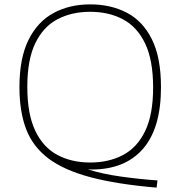

<svg xmlns="http://www.w3.org/2000/svg" viewBox="-20 -769 826 879"><path d="M697 90Q515 74.5 393.8 42.2Q272.5 10 201.2 -44Q130 -98 99.5 -178.2Q69 -258.5 69 -370Q69 -503 110.8 -586.8Q152.5 -670.5 225.8 -709.8Q299 -749 393 -749Q487 -749 560.2 -711Q633.5 -673 675.2 -589.5Q717 -506 717 -370Q717 -182.5 634.8 -87.8Q552.5 7 399.5 7Q391 7 382 6.5Q448.5 27.5 534.8 39.5Q621 51.5 701 57ZM393 -25Q478 -25 543 -59.2Q608 -93.5 644.5 -169Q681 -244.5 681 -368Q681 -493.5 644.5 -569.8Q608 -646 543 -680.5Q478 -715 393 -715Q308 -715 243 -680.8Q178 -646.5 141.5 -571Q105 -495.5 105 -372Q105 -246.5 141.5 -170.2Q178 -94 243 -59.5Q308 -25 393 -25Z"/></svg>

Font: Encode Sans Expanded Thin
Style: Regular
Weight: 100
Width: 7
Designer: Multiple Designers
Foundry: Impallari Type
Version: Version 3.000; ttfautohint (v1.8.3) -l 8 -r 50 -G 200 -x 14 